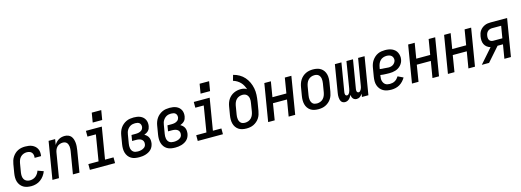

<svg xmlns="http://www.w3.org/2000/svg" viewBox="-2 -1654 7003 2579"><g transform="rotate(-15 3500.0 -364.0)"><path d="M214 8Q184 8 155 2.5Q126 -3 102.5 -17.5Q79 -32 62 -54.5Q45 -77 37 -104Q29 -131 29 -161Q29 -191 34 -221L54 -341Q58 -365 66 -389.5Q74 -414 88.5 -436.5Q103 -459 123 -477.5Q143 -496 167 -507.5Q191 -519 216 -523.5Q241 -528 266 -528Q291 -528 316 -524.5Q341 -521 362.5 -511.5Q384 -502 402 -486Q420 -470 430.5 -449Q441 -428 443.5 -403.5Q446 -379 442 -353Q442 -352 441.5 -350.5Q441 -349 441 -348H351Q351 -348 351.5 -349Q352 -350 352 -351Q355 -371 351 -390Q347 -409 335 -423Q323 -437 304.5 -442.5Q286 -448 266 -448Q243 -448 220.5 -439Q198 -430 181 -412.5Q164 -395 155.5 -372.5Q147 -350 143 -327L123 -207Q119 -182 120.5 -157.5Q122 -133 133.5 -112.5Q145 -92 167 -82Q189 -72 214 -72Q235 -72 256 -78.5Q277 -85 294.5 -99Q312 -113 324.5 -132Q337 -151 344 -172L424 -143Q412 -111 391 -82Q370 -53 341.5 -32Q313 -11 279.5 -1.5Q246 8 214 8Z M506 0 592 -520H683L670 -442Q681 -461 697 -478Q713 -495 732.5 -506.5Q752 -518 773.5 -523Q795 -528 816 -528Q842 -528 865.5 -519Q889 -510 904 -492Q919 -474 926.5 -450.5Q934 -427 936.5 -402Q939 -377 937 -351Q935 -325 931 -299L882 0H791L843 -313Q845 -328 846 -344Q847 -360 845 -375Q843 -390 837.5 -404Q832 -418 822 -428.5Q812 -439 797.5 -443.5Q783 -448 767 -448Q747 -448 725.5 -440Q704 -432 688.5 -416Q673 -400 664.5 -379.5Q656 -359 653 -338L597 0Z M1027 0V-80H1169L1228 -440H1111V-520H1332L1259 -80H1377V0ZM1228 -604 1250 -736H1382L1360 -604Z M1714 8Q1684 8 1655 3Q1626 -2 1602 -16.5Q1578 -31 1561.5 -53.5Q1545 -76 1537 -103.5Q1529 -131 1529 -161Q1529 -191 1534 -221L1554 -341Q1558 -366 1567 -391Q1576 -416 1591 -438.5Q1606 -461 1627.5 -479Q1649 -497 1673.5 -508.5Q1698 -520 1724 -524Q1750 -528 1776 -528Q1799 -528 1822.5 -524.5Q1846 -521 1867 -512Q1888 -503 1904.5 -488Q1921 -473 1931 -453Q1941 -433 1943.5 -409.5Q1946 -386 1942 -363Q1939 -346 1932.5 -330Q1926 -314 1913.5 -301.5Q1901 -289 1886 -280.5Q1871 -272 1855 -266Q1873 -257 1887.5 -243Q1902 -229 1910.5 -211Q1919 -193 1920.5 -171.5Q1922 -150 1919 -129Q1915 -107 1905.5 -86Q1896 -65 1879.5 -48.5Q1863 -32 1842.5 -21Q1822 -10 1800.5 -3.5Q1779 3 1757 5.5Q1735 8 1714 8ZM1715 -72Q1727 -72 1739 -73.5Q1751 -75 1763 -78Q1775 -81 1786.5 -86.5Q1798 -92 1807.5 -100Q1817 -108 1823 -119.5Q1829 -131 1830 -143Q1834 -163 1827 -181Q1820 -199 1805 -209.5Q1790 -220 1770.5 -224Q1751 -228 1731 -228H1675L1688 -308H1745Q1756 -308 1767 -309Q1778 -310 1789 -312.5Q1800 -315 1811 -320Q1822 -325 1831 -333Q1840 -341 1845.5 -351.5Q1851 -362 1853 -373Q1855 -390 1850.5 -405.5Q1846 -421 1834.5 -431Q1823 -441 1807.5 -444.5Q1792 -448 1775 -448Q1759 -448 1743 -445Q1727 -442 1712.5 -434.5Q1698 -427 1685.5 -415Q1673 -403 1664 -388.5Q1655 -374 1650 -358.5Q1645 -343 1643 -327L1623 -207Q1620 -191 1619.5 -174Q1619 -157 1622 -141Q1625 -125 1633 -111Q1641 -97 1653.5 -88Q1666 -79 1682 -75.5Q1698 -72 1715 -72Z M2214 8Q2184 8 2155 3Q2126 -2 2102 -16.5Q2078 -31 2061.5 -53.5Q2045 -76 2037 -103.5Q2029 -131 2029 -161Q2029 -191 2034 -221L2054 -341Q2058 -366 2067 -391Q2076 -416 2091 -438.5Q2106 -461 2127.5 -479Q2149 -497 2173.5 -508.5Q2198 -520 2224 -524Q2250 -528 2276 -528Q2299 -528 2322.5 -524.5Q2346 -521 2367 -512Q2388 -503 2404.5 -488Q2421 -473 2431 -453Q2441 -433 2443.5 -409.5Q2446 -386 2442 -363Q2439 -346 2432.5 -330Q2426 -314 2413.5 -301.5Q2401 -289 2386 -280.5Q2371 -272 2355 -266Q2373 -257 2387.5 -243Q2402 -229 2410.5 -211Q2419 -193 2420.5 -171.5Q2422 -150 2419 -129Q2415 -107 2405.5 -86Q2396 -65 2379.5 -48.5Q2363 -32 2342.5 -21Q2322 -10 2300.5 -3.5Q2279 3 2257 5.5Q2235 8 2214 8ZM2215 -72Q2227 -72 2239 -73.5Q2251 -75 2263 -78Q2275 -81 2286.5 -86.5Q2298 -92 2307.5 -100Q2317 -108 2323 -119.5Q2329 -131 2330 -143Q2334 -163 2327 -181Q2320 -199 2305 -209.5Q2290 -220 2270.5 -224Q2251 -228 2231 -228H2175L2188 -308H2245Q2256 -308 2267 -309Q2278 -310 2289 -312.5Q2300 -315 2311 -320Q2322 -325 2331 -333Q2340 -341 2345.5 -351.5Q2351 -362 2353 -373Q2355 -390 2350.5 -405.5Q2346 -421 2334.5 -431Q2323 -441 2307.5 -444.5Q2292 -448 2275 -448Q2259 -448 2243 -445Q2227 -442 2212.5 -434.5Q2198 -427 2185.5 -415Q2173 -403 2164 -388.5Q2155 -374 2150 -358.5Q2145 -343 2143 -327L2123 -207Q2120 -191 2119.5 -174Q2119 -157 2122 -141Q2125 -125 2133 -111Q2141 -97 2153.5 -88Q2166 -79 2182 -75.5Q2198 -72 2215 -72Z M2527 0V-80H2669L2728 -440H2611V-520H2832L2759 -80H2877V0ZM2728 -604 2750 -736H2882L2860 -604Z M3205 8Q3175 8 3147 2Q3119 -4 3096.5 -19Q3074 -34 3058.5 -56.5Q3043 -79 3036 -106Q3029 -133 3029 -162Q3029 -191 3034 -221L3054 -341Q3058 -365 3066.5 -389Q3075 -413 3089 -434.5Q3103 -456 3123 -473.5Q3143 -491 3166.5 -502Q3190 -513 3214.5 -518Q3239 -523 3263 -523Q3286 -523 3308 -518Q3330 -513 3347 -500Q3338 -528 3324.5 -553.5Q3311 -579 3291 -599.5Q3271 -620 3246 -635Q3221 -650 3193 -658L3215 -735Q3260 -724 3299 -701.5Q3338 -679 3367 -646Q3396 -613 3415 -572.5Q3434 -532 3443 -487Q3452 -442 3449.5 -394.5Q3447 -347 3439 -299L3419 -179Q3415 -155 3407 -130Q3399 -105 3384.5 -82.5Q3370 -60 3349 -42Q3328 -24 3304.5 -12.5Q3281 -1 3255.5 3.5Q3230 8 3205 8ZM3206 -72Q3228 -72 3251.5 -80.5Q3275 -89 3292 -107Q3309 -125 3318 -147.5Q3327 -170 3331 -193L3349 -306Q3352 -322 3353 -338.5Q3354 -355 3351.5 -370.5Q3349 -386 3342 -400Q3335 -414 3324 -424Q3313 -434 3297.5 -438.5Q3282 -443 3266 -443Q3244 -443 3221.5 -435Q3199 -427 3182 -410Q3165 -393 3156 -371Q3147 -349 3143 -327L3123 -207Q3120 -191 3119.5 -175Q3119 -159 3121.5 -143.5Q3124 -128 3130.5 -114Q3137 -100 3148 -90Q3159 -80 3174.5 -76Q3190 -72 3206 -72Z M3506 0 3592 -520H3683L3648 -308H3842L3877 -520H3968L3882 0H3791L3829 -228H3634L3597 0Z M4205 8Q4175 8 4147 2Q4119 -4 4096.5 -19Q4074 -34 4058.5 -56.5Q4043 -79 4036 -106Q4029 -133 4029 -162Q4029 -191 4034 -221L4054 -341Q4058 -365 4066.5 -390Q4075 -415 4089.5 -437.5Q4104 -460 4124.5 -478Q4145 -496 4169 -507.5Q4193 -519 4218.5 -523.5Q4244 -528 4269 -528Q4298 -528 4326 -522Q4354 -516 4377 -501Q4400 -486 4415.5 -463.5Q4431 -441 4438 -414Q4445 -387 4444.5 -358Q4444 -329 4439 -299L4419 -179Q4415 -155 4407 -130Q4399 -105 4384.5 -82.5Q4370 -60 4349 -42Q4328 -24 4304.5 -12.5Q4281 -1 4255.5 3.5Q4230 8 4205 8ZM4206 -72Q4228 -72 4251.5 -80.5Q4275 -89 4292 -107Q4309 -125 4318 -147.5Q4327 -170 4331 -193L4351 -313Q4353 -329 4354 -345Q4355 -361 4352.5 -376.5Q4350 -392 4343.5 -406Q4337 -420 4325.5 -430Q4314 -440 4299 -444Q4284 -448 4268 -448Q4245 -448 4222 -439.5Q4199 -431 4182 -413Q4165 -395 4156 -372.5Q4147 -350 4143 -327L4123 -207Q4120 -191 4119.5 -175Q4119 -159 4121.5 -143.5Q4124 -128 4130.5 -114Q4137 -100 4148 -90Q4159 -80 4174.5 -76Q4190 -72 4206 -72Z M4575 8Q4559 8 4545 1.5Q4531 -5 4523 -17Q4515 -29 4511 -44Q4507 -59 4506 -74.5Q4505 -90 4506 -106Q4507 -122 4510 -137L4573 -520H4664L4598 -122Q4597 -114 4597 -105.5Q4597 -97 4599.5 -89.5Q4602 -82 4608.5 -77Q4615 -72 4624 -72Q4636 -72 4645.5 -82.5Q4655 -93 4660 -104.5Q4665 -116 4668.5 -128Q4672 -140 4674 -153L4734 -520H4825L4759 -122Q4758 -114 4758 -105.5Q4758 -97 4760.5 -89.5Q4763 -82 4770 -77Q4777 -72 4785 -72Q4797 -72 4806.5 -82.5Q4816 -93 4821.5 -104.5Q4827 -116 4830 -128Q4833 -140 4835 -153L4896 -520H4986L4900 0H4810L4817 -44Q4810 -33 4801.5 -23.5Q4793 -14 4782.5 -6.5Q4772 1 4760 4.5Q4748 8 4736 8Q4736 8 4736 8Q4736 8 4736 8Q4721 8 4708 2Q4695 -4 4686.5 -14.5Q4678 -25 4673.5 -39Q4669 -53 4667 -67Q4661 -53 4652.5 -39.5Q4644 -26 4632 -15Q4620 -4 4605 2Q4590 8 4575 8Z M5220 8Q5189 8 5160 2.5Q5131 -3 5106.5 -17Q5082 -31 5064.5 -53.5Q5047 -76 5038 -103Q5029 -130 5029 -160Q5029 -190 5034 -221L5054 -341Q5058 -366 5066.5 -390.5Q5075 -415 5090 -437.5Q5105 -460 5125.5 -478.5Q5146 -497 5170.5 -508.5Q5195 -520 5220.5 -524Q5246 -528 5271 -528Q5296 -528 5321 -524Q5346 -520 5368 -510Q5390 -500 5407.5 -484Q5425 -468 5435 -446.5Q5445 -425 5449 -400.5Q5453 -376 5448 -350Q5445 -329 5435 -309Q5425 -289 5409.5 -272Q5394 -255 5374.5 -243Q5355 -231 5333.5 -224.5Q5312 -218 5291 -215.5Q5270 -213 5249 -213Q5238 -213 5228 -213.5Q5218 -214 5207 -214H5206Q5185 -215 5165 -216Q5145 -217 5125 -221L5123 -207Q5120 -190 5119.5 -173Q5119 -156 5123 -140.5Q5127 -125 5135.5 -111Q5144 -97 5157 -88Q5170 -79 5186 -75.5Q5202 -72 5220 -72Q5237 -72 5255.5 -76Q5274 -80 5290.5 -89.5Q5307 -99 5320.5 -113.5Q5334 -128 5344 -144L5418 -108Q5403 -82 5381.5 -59Q5360 -36 5333.5 -20.5Q5307 -5 5277.5 1.5Q5248 8 5220 8ZM5260 -290Q5276 -290 5292.5 -294Q5309 -298 5323 -307.5Q5337 -317 5347 -332Q5357 -347 5360 -362Q5363 -381 5357 -398.5Q5351 -416 5338 -427.5Q5325 -439 5307.5 -443.5Q5290 -448 5271 -448Q5248 -448 5224.5 -440Q5201 -432 5183.5 -414Q5166 -396 5156.5 -373.5Q5147 -351 5143 -327L5138 -300Q5153 -297 5168.5 -296Q5184 -295 5199 -294.5Q5214 -294 5229.5 -292Q5245 -290 5260 -290Z M5506 0 5592 -520H5683L5648 -308H5842L5877 -520H5968L5882 0H5791L5829 -228H5634L5597 0Z M6006 0 6092 -520H6183L6148 -308H6342L6377 -520H6468L6382 0H6291L6329 -228H6134L6097 0Z M6477 0 6652 -199Q6625 -207 6603.5 -223.5Q6582 -240 6570 -264.5Q6558 -289 6556.5 -317.5Q6555 -346 6560 -375Q6563 -395 6570 -415Q6577 -435 6589.5 -452.5Q6602 -470 6619.5 -483.5Q6637 -497 6656.5 -505.5Q6676 -514 6696.5 -517Q6717 -520 6737 -520H6968L6882 0H6791L6823 -193H6748L6578 0ZM6836 -273 6864 -440H6737Q6722 -440 6706 -435Q6690 -430 6677.5 -419Q6665 -408 6658 -392.5Q6651 -377 6649 -362Q6646 -346 6647 -329.5Q6648 -313 6655.5 -300Q6663 -287 6677 -280Q6691 -273 6708 -273Z"/></g></svg>

Font: Iosevka SS04 Medium
Style: Italic
Weight: 500
Italic angle: -9°
Monospace: yes
Designer: Belleve Invis
Foundry: Belleve Invis
Version: Version 19.0.0; ttfautohint (v1.8.4)